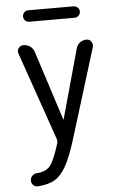

<svg xmlns="http://www.w3.org/2000/svg" viewBox="-61 -742 622 1012"><g transform="rotate(-5 250.0 -235.5)"><path d="M127.9 -700.2H368.2Q379.9 -700.2 389.2 -691.4Q398.4 -682.6 398.4 -669.9Q398.4 -657.2 389.2 -648.4Q379.9 -639.6 368.2 -639.6H127.9Q115.2 -639.6 106.4 -648.4Q97.7 -657.2 97.7 -669.9Q97.7 -682.6 106.4 -691.4Q115.2 -700.2 127.9 -700.2ZM218.8 -10.7 56.6 -477.5Q50.8 -492.2 60.5 -505.9Q70.3 -519.5 86.9 -519.5Q105.5 -519.5 121.6 -508.3Q137.7 -497.1 143.6 -477.5L261.7 -111.3Q261.7 -110.4 262.7 -110.4Q263.7 -110.4 263.7 -111.3L365.2 -477.5Q370.1 -496.1 385.3 -507.8Q400.4 -519.5 419.9 -519.5Q435.5 -519.5 444.8 -506.8Q454.1 -494.1 450.2 -477.5L302.7 0Q274.4 90.8 248 137.7Q221.7 184.6 188 204.6Q154.3 224.6 98.6 228.5Q84 229.5 73.7 219.7Q63.5 210 63.5 195.3Q63.5 181.6 73.2 170.9Q83 160.2 97.7 159.2Q146.5 156.2 168.9 128.4Q191.4 100.6 219.7 9.8Q221.7 1 218.8 -10.7Z"/></g></svg>

Font: Rounded-X Mgen+ 2m regular
Style: Regular
Weight: 400
Designer: [Source Han Sans]
Ryoko NISHIZUKA  (kana & ideographs); Paul D. Hunt (Latin, Greek & Cyrillic); Wenlong ZHANG  (bopomofo
Version: Version 1.059.20150602